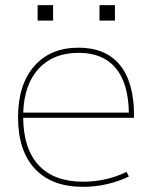

<svg xmlns="http://www.w3.org/2000/svg" viewBox="-20 -715 588 745"><path d="M50 -260Q50 -386 112.5 -458Q175 -530 285 -530Q390 -530 445 -463Q500 -396 500 -268V-258H70Q71 -137 130.5 -73.5Q190 -10 302 -10Q393 -10 471 -48L480 -30Q441 -11 395 -0.5Q349 10 302 10Q181 10 115.5 -60Q50 -130 50 -260ZM480 -278Q478 -393 428.5 -451.5Q379 -510 285 -510Q187 -510 130.5 -449Q74 -388 70 -278ZM366 -695H426V-635H366ZM126 -695H186V-635H126Z"/></svg>

Font: Enso Thin
Style: Regular
Weight: 100
Designer: Coji Morishita
Foundry: UNDERFOREST DESIGN
Version: Version 1.000